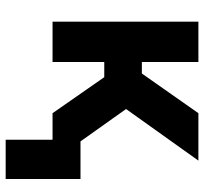

<svg xmlns="http://www.w3.org/2000/svg" viewBox="-42 -544 761 718"><g transform="rotate(90 339.0 -184.5)"><path d="M211.4 0H60.5V-545.4H211.4V-334H254.4L402.8 -545.4H580.1L387.2 -274.9L582.5 0H402.8L268.1 -193.4H211.4ZM502 -104.5H648.9V175.3H502Z"/></g></svg>

Font: My Font
Style: Bold
Weight: 500
Designer: Rasmus Andersson
Foundry: rsms
Version: Version 0.001